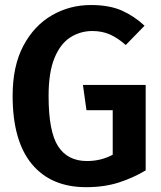

<svg xmlns="http://www.w3.org/2000/svg" viewBox="-20 -745 655 780"><path d="M329.7 15.4Q187.2 15.4 109.2 -78.7Q31.3 -172.8 31.3 -355.9Q31.3 -476.9 74.9 -559Q118.5 -641 190.8 -682.8Q263.1 -724.6 349.2 -724.6Q424.1 -724.6 474.9 -702.1Q525.6 -679.5 567.2 -640.5L490.8 -562.1Q458.5 -590.8 426.7 -604.9Q394.9 -619 354.9 -619Q306.2 -619 265.6 -593.1Q225.1 -567.2 201.3 -509.2Q177.4 -451.3 177.4 -354.9Q177.4 -210.3 216.2 -150.5Q254.9 -90.8 333.3 -90.8Q362.6 -90.8 388.7 -97.4Q414.9 -104.1 437.9 -116.4V-297.4H331.3L316.9 -400H571.8V-52.8Q520.5 -22.1 461.8 -3.3Q403.1 15.4 329.7 15.4Z"/></svg>

Font: Fira Code SemiBold
Style: Regular
Weight: 600
Designer: Carrois Corporate, Edenspiekermann AG, Nikita Prokopov
Foundry: Carrois Corporate, Edenspiekermann AG, Nikita Prokopov
Version: Version 6.002